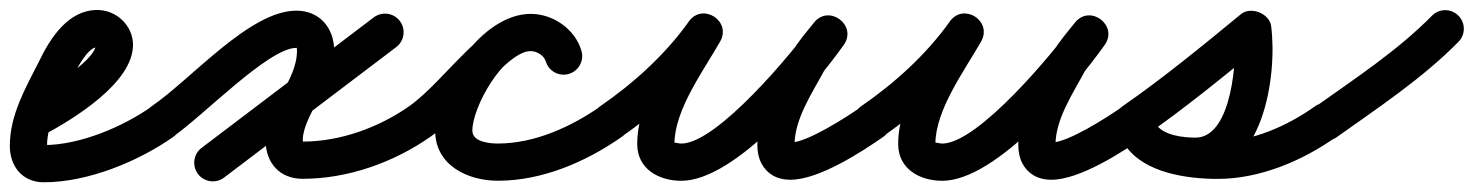

<svg xmlns="http://www.w3.org/2000/svg" viewBox="-46 -322 2971 387"><path d="M40 -48.9C40 -48.9 40 -48.9 40 -48.9C100.2 -80.7 222.1 -154.5 222.1 -231.5C222.1 -270.6 188.6 -301.9 150 -301.9C91.9 -301.9 55.6 -245.8 33.2 -199.3C33.2 -199.3 33.3 -199.4 33.4 -199.6C33.4 -199.7 33.5 -199.9 33.5 -199.9C6.1 -145.7 -26.2 -90.7 -26.2 -28.1C-26.2 13.2 -1.1 45.4 42.3 45.4C131 45.4 232.4 3.8 303.6 -46.3C320.5 -58.2 324.6 -81.6 312.7 -98.6C300.8 -115.5 277.4 -119.6 260.4 -107.7C260.4 -107.7 260.4 -107.7 260.4 -107.7C202 -66.5 115.4 -29.6 42.3 -29.6C39.8 -29.6 43.8 -28.8 44.9 -27.9C47 -26.5 48.2 -24.9 49.3 -22.7C50.2 -21.2 48.8 -26.3 48.8 -28.1C48.8 -76.9 79 -123.5 100.5 -166.1C100.5 -166.1 100.6 -166.3 100.6 -166.4C100.7 -166.6 100.8 -166.7 100.8 -166.7C107.6 -181 130.3 -226.9 150 -226.9C150.1 -226.9 149.4 -226.6 148.9 -227C148.1 -227.6 147.6 -228.8 147.3 -229.8C147.2 -230.3 147.1 -232 147.1 -231.5C147.1 -198.7 32.4 -129.7 5 -115.3C-13.3 -105.6 -20.3 -82.9 -10.6 -64.6C-1 -46.3 21.7 -39.3 40 -48.9Z M250.1 -55.8C261.8 -38.7 285.1 -34.4 302.2 -46.1C362.3 -87.2 495 -225.5 551.3 -225.5C551.7 -225.5 552.6 -227.2 552.6 -219.7C552.6 -157.3 489.3 -104.6 489.3 -39.7C489.3 5.9 517.2 38.4 564.1 38.4C655 38.4 747.4 5.6 821.5 -46.3C838.5 -58.2 842.6 -81.5 830.7 -98.5C818.8 -115.5 795.5 -119.6 778.5 -107.7C717 -64.7 639.6 -36.6 564.1 -36.6C557.8 -36.6 560.7 -37.8 563.8 -34.4C567 -30.7 564.3 -35.7 564.3 -39.7C564.3 -88.7 627.6 -151.5 627.6 -219.7C627.6 -265.5 598.5 -300.5 551.3 -300.5C457.3 -300.5 340.4 -163.1 259.8 -107.9C242.7 -96.2 238.4 -72.9 250.1 -55.8ZM707.3 -286.9C707.3 -286.9 707.3 -286.9 707.3 -286.9C591.7 -199.2 476 -111.6 360.3 -23.9C343.8 -11.4 340.6 12.1 353.1 28.7C365.6 45.2 389.1 48.4 405.7 35.9C521.3 -51.8 637 -139.4 752.7 -227.1C769.2 -239.6 772.4 -263.1 759.9 -279.7C747.4 -296.2 723.9 -299.4 707.3 -286.9Z M821.4 -46.2C821.4 -46.2 821.4 -46.2 821.4 -46.2C847.9 -64.7 872.5 -85.7 895.5 -108.2C923.8 -135.9 982.4 -219 1023.7 -219C1035.6 -219 1050.5 -210.3 1054 -198.5C1059.8 -178.6 1080.7 -167.2 1100.5 -173C1120.4 -178.8 1131.8 -199.7 1126 -219.5C1126 -219.5 1126 -219.5 1126 -219.5C1113.2 -263.3 1068.9 -294 1023.7 -294C935.8 -294 850.9 -158.2 778.6 -107.8C761.6 -95.9 757.4 -72.5 769.2 -55.6C781.1 -38.6 804.5 -34.4 821.4 -46.2ZM1126 -219.5C1126 -219.5 1126 -219.5 1126 -219.5C1113.2 -263.4 1068.9 -294 1023.7 -294C923.9 -294 831.1 -148.9 831.1 -58.7C831.1 10.8 896 42.3 957.6 42.3C1047.1 42.3 1135.2 4.3 1207.5 -46.3C1224.5 -58.1 1228.6 -81.5 1216.7 -98.5C1204.9 -115.5 1181.5 -119.6 1164.5 -107.7C1164.5 -107.7 1164.5 -107.7 1164.5 -107.7C1105 -66.1 1031.4 -32.7 957.6 -32.7C941.6 -32.7 906.1 -35.5 906.1 -58.7C906.1 -106.5 968.7 -219 1023.7 -219C1035.7 -219 1050.5 -210.3 1054 -198.5C1059.8 -178.6 1080.7 -167.2 1100.5 -173C1120.4 -178.8 1131.8 -199.7 1126 -219.5Z M1154.1 -55.8C1165.8 -38.7 1189.2 -34.4 1206.2 -46.1C1280.8 -97.4 1350.9 -161.3 1403.6 -235.3C1417.3 -254.6 1407.4 -275 1391.1 -285.4C1374.8 -295.8 1352.2 -296.2 1340.4 -275.6C1299 -202.9 1238.4 -117.3 1238.4 -31.7C1238.4 18.8 1282.2 42.4 1327.2 42.4C1436.6 42.4 1595.3 -147.8 1654.6 -231.3C1668.7 -251.1 1661.3 -271.9 1646.5 -283C1631.8 -294 1609.8 -295.4 1594.7 -276.4C1579.1 -256.8 1561.9 -237.3 1549.4 -215.6C1549.4 -215.6 1549.3 -215.4 1549.2 -215.1C1549.1 -214.9 1548.9 -214.7 1548.9 -214.7C1518.4 -157.6 1480.5 -97 1480.5 -30.3C1480.5 -17.4 1482.7 -4.5 1488.6 7.1C1488.6 7.1 1488.8 7.3 1488.9 7.6C1489.1 7.9 1489.2 8.2 1489.2 8.2C1500 27.7 1518.6 40.3 1547.4 40.3C1604 40.3 1689.9 -15 1734.5 -46.3C1751.5 -58.2 1755.6 -81.5 1743.7 -98.5C1731.8 -115.5 1708.5 -119.6 1691.5 -107.7C1661.1 -86.4 1581 -34.7 1547.4 -34.7C1541.2 -34.7 1561.6 -15.9 1554.8 -28.2C1554.8 -28.2 1554.9 -27.9 1555.1 -27.6C1555.2 -27.3 1555.4 -27.1 1555.4 -27.1C1555 -27.7 1555.5 -28.4 1555.5 -30.3C1555.5 -82.2 1591.1 -134.5 1615.1 -179.3C1615.1 -179.3 1615 -179.1 1614.8 -178.9C1614.7 -178.6 1614.6 -178.4 1614.6 -178.4C1625 -196.7 1640.2 -213.1 1653.3 -229.6C1668.5 -248.7 1660.6 -269.9 1645.3 -281.3C1630.1 -292.8 1607.5 -294.6 1593.4 -274.7C1552.8 -217.6 1399.5 -32.6 1327.2 -32.6C1323.2 -32.6 1310.9 -35.6 1311.9 -34.4C1312.4 -33.7 1313.4 -30.8 1313.4 -31.7C1313.4 -100.6 1371.7 -178.9 1405.6 -238.4C1417.3 -259.1 1408.4 -278.8 1393.2 -288.6C1377.9 -298.3 1356.2 -298.1 1342.5 -278.7C1294.9 -211.9 1231.1 -154.2 1163.8 -107.9C1146.7 -96.2 1142.4 -72.8 1154.1 -55.8Z M1680.1 -55.8C1691.8 -38.7 1715.2 -34.4 1732.2 -46.1C1806.8 -97.4 1876.9 -161.3 1929.6 -235.3C1943.3 -254.6 1933.4 -275 1917.1 -285.4C1900.8 -295.8 1878.2 -296.2 1866.4 -275.6C1825 -202.9 1764.4 -117.3 1764.4 -31.7C1764.4 18.8 1808.2 42.4 1853.2 42.4C1962.6 42.4 2121.3 -147.8 2180.6 -231.3C2194.7 -251.1 2187.3 -271.9 2172.5 -283C2157.8 -294 2135.8 -295.4 2120.7 -276.4C2105.1 -256.8 2087.9 -237.3 2075.4 -215.6C2075.4 -215.6 2075.3 -215.4 2075.2 -215.1C2075.1 -214.9 2074.9 -214.7 2074.9 -214.7C2044.4 -157.6 2006.5 -97 2006.5 -30.3C2006.5 -17.4 2008.7 -4.5 2014.6 7.1C2014.6 7.1 2014.8 7.3 2014.9 7.6C2015.1 7.9 2015.2 8.2 2015.2 8.2C2026 27.7 2044.6 40.3 2073.4 40.3C2130 40.3 2215.9 -15 2260.5 -46.3C2277.5 -58.2 2281.6 -81.5 2269.7 -98.5C2257.8 -115.5 2234.5 -119.6 2217.5 -107.7C2187.1 -86.4 2107 -34.7 2073.4 -34.7C2067.2 -34.7 2087.6 -15.9 2080.8 -28.2C2080.8 -28.2 2080.9 -27.9 2081.1 -27.6C2081.2 -27.3 2081.4 -27.1 2081.4 -27.1C2081 -27.7 2081.5 -28.4 2081.5 -30.3C2081.5 -82.2 2117.1 -134.5 2141.1 -179.3C2141.1 -179.3 2141 -179.1 2140.8 -178.9C2140.7 -178.6 2140.6 -178.4 2140.6 -178.4C2151 -196.7 2166.2 -213.1 2179.3 -229.6C2194.5 -248.7 2186.6 -269.9 2171.3 -281.3C2156.1 -292.8 2133.5 -294.6 2119.4 -274.7C2078.8 -217.6 1925.5 -32.6 1853.2 -32.6C1849.2 -32.6 1836.9 -35.6 1837.9 -34.4C1838.4 -33.7 1839.4 -30.8 1839.4 -31.7C1839.4 -100.6 1897.7 -178.9 1931.6 -238.4C1943.3 -259.1 1934.4 -278.8 1919.2 -288.6C1903.9 -298.3 1882.2 -298.1 1868.5 -278.7C1820.9 -211.9 1757.1 -154.2 1689.8 -107.9C1672.7 -96.2 1668.4 -72.8 1680.1 -55.8Z M2207.2 -55.6C2219 -38.6 2242.4 -34.4 2259.4 -46.2C2343.4 -104.5 2423.9 -170.5 2502.8 -235.5C2512.8 -243.7 2496.7 -256.2 2478.6 -263.4C2460.4 -270.7 2440.2 -272.6 2441.8 -259.8C2448.2 -209.1 2438.5 -44.6 2363.8 -44.6C2339.4 -44.6 2300 -48.8 2284.7 -70.6C2270.3 -91 2247.8 -90.5 2232.4 -79.7C2217.1 -68.9 2208.9 -47.9 2223.3 -27.4C2261.4 26.8 2347.2 38.6 2408.5 38.6C2493.1 38.6 2579.6 2.2 2647.8 -46.5C2664.6 -58.5 2668.6 -81.9 2656.5 -98.8C2644.5 -115.6 2621.1 -119.6 2604.2 -107.5C2604.2 -107.5 2604.2 -107.5 2604.2 -107.5C2548.8 -68 2477.3 -36.4 2408.5 -36.4C2376 -36.4 2305.6 -40.8 2284.7 -70.6C2270.3 -91 2247.8 -90.5 2232.4 -79.7C2217.1 -68.9 2208.9 -47.9 2223.3 -27.4C2254.2 16.6 2312.9 30.4 2363.8 30.4C2499.3 30.4 2529.1 -167 2516.2 -269.2C2514.6 -282 2504.3 -292.2 2492 -297.1C2479.6 -302 2465.1 -301.6 2455.2 -293.4C2377.8 -229.7 2299 -165 2216.6 -107.8C2199.6 -96 2195.4 -72.6 2207.2 -55.6Z M2595.4 -53.9C2607.4 -37.1 2630.8 -33.1 2647.7 -45.1C2731.7 -104.8 2821.3 -164.1 2893.7 -237.7C2908.3 -252.5 2908.1 -276.2 2893.3 -290.7C2878.5 -305.3 2854.8 -305.1 2840.3 -290.3C2840.3 -290.3 2840.3 -290.3 2840.3 -290.3C2771 -219.9 2684.6 -163.3 2604.3 -106.2C2587.4 -94.2 2583.4 -70.8 2595.4 -53.9Z"/></svg>

Font: FRB American Cursive Extrabold
Style: Bold Italic
Weight: 800
Italic angle: -25°
Version: Version 2.0;Modular Font Editor K font №1